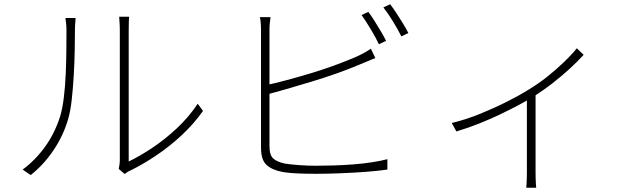

<svg xmlns="http://www.w3.org/2000/svg" viewBox="-20 -818 3020 907"><path d="M541 -20Q543 -30 544.5 -41Q546 -52 546 -63Q546 -71 546 -106Q546 -141 546 -193Q546 -245 546 -305Q546 -365 546 -426Q546 -487 546 -539Q546 -591 546 -627.5Q546 -664 546 -674Q546 -699 544.5 -714.5Q543 -730 543 -739H590Q589 -730 588.5 -714.5Q588 -699 588 -674Q588 -664 588 -626Q588 -588 588 -532Q588 -476 588 -412Q588 -348 588 -285.5Q588 -223 588 -171.5Q588 -120 588 -88Q588 -56 588 -55Q638 -79 698.5 -119Q759 -159 816 -212.5Q873 -266 914 -328L939 -294Q895 -232 838 -179Q781 -126 718.5 -84Q656 -42 597 -13Q587 -9 580 -4Q573 1 569 4ZM87 -17Q147 -61 193 -125Q239 -189 264 -268Q275 -304 281.5 -357Q288 -410 290.5 -469Q293 -528 293.5 -582.5Q294 -637 294 -676Q294 -692 292.5 -706Q291 -720 289 -733H337Q337 -725 336 -715.5Q335 -706 334.5 -696.5Q334 -687 334 -677Q334 -637 333 -581Q332 -525 328.5 -464Q325 -403 319 -348Q313 -293 302 -256Q280 -179 233.5 -109.5Q187 -40 125 9Z M1720 -762Q1733 -745 1748 -721Q1763 -697 1778 -672Q1793 -647 1804 -625L1770 -609Q1756 -639 1732 -679Q1708 -719 1688 -747ZM1823 -798Q1837 -780 1853 -755.5Q1869 -731 1884 -706.5Q1899 -682 1909 -662L1876 -646Q1859 -680 1836 -717.5Q1813 -755 1791 -783ZM1258 -737Q1256 -723 1254.5 -709Q1253 -695 1253 -675Q1253 -663 1253 -623.5Q1253 -584 1253 -528Q1253 -472 1253 -409.5Q1253 -347 1253 -289.5Q1253 -232 1253 -189Q1253 -146 1253 -128Q1253 -85 1271 -69Q1289 -53 1327 -45Q1352 -41 1393 -38Q1434 -35 1473 -35Q1513 -35 1558.5 -36.5Q1604 -38 1650 -41.5Q1696 -45 1737.5 -51.5Q1779 -58 1810 -66V-17Q1770 -11 1711 -6.5Q1652 -2 1589 0.5Q1526 3 1472 3Q1431 3 1390 1.5Q1349 0 1318 -5Q1267 -14 1240 -38Q1213 -62 1213 -120Q1213 -141 1213 -185.5Q1213 -230 1213 -289Q1213 -348 1213 -410.5Q1213 -473 1213 -528.5Q1213 -584 1213 -623.5Q1213 -663 1213 -675Q1213 -687 1212.5 -697.5Q1212 -708 1211 -718.5Q1210 -729 1207 -737ZM1234 -415Q1276 -424 1330.5 -438.5Q1385 -453 1443.5 -470.5Q1502 -488 1558.5 -508.5Q1615 -529 1661 -549Q1681 -558 1699.5 -568Q1718 -578 1732 -588L1753 -544Q1738 -538 1717 -529Q1696 -520 1676 -512Q1627 -491 1568.5 -470.5Q1510 -450 1449 -431.5Q1388 -413 1332.5 -397Q1277 -381 1234 -370Z M2114 -237Q2181 -253 2248.5 -280.5Q2316 -308 2375.5 -338Q2435 -368 2476 -394Q2523 -422 2565.5 -456Q2608 -490 2644 -524.5Q2680 -559 2705 -590L2737 -559Q2710 -529 2671.5 -493.5Q2633 -458 2587 -422.5Q2541 -387 2491 -356Q2461 -338 2423 -318Q2385 -298 2340 -276.5Q2295 -255 2243.5 -234.5Q2192 -214 2136 -197ZM2469 -375 2510 -391V-1Q2510 11 2510.5 25.5Q2511 40 2511.5 51.5Q2512 63 2513 69H2466Q2467 63 2467.5 51.5Q2468 40 2468.5 25.5Q2469 11 2469 -1Z"/></svg>

Font: Noto Sans SC ExtraLight
Style: Regular
Weight: 250
Designer: Ryoko NISHIZUKA 西塚涼子 (kana, bopomofo & ideographs); Paul D. Hunt (Latin, Greek & Cyrillic); Sandoll Communications 산돌커뮤니
Foundry: Adobe
Version: Version 2.004-H2;hotconv 1.0.118;makeotfexe 2.5.65603